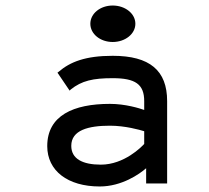

<svg xmlns="http://www.w3.org/2000/svg" viewBox="-20 -664 756 695"><path d="M388 -512C433 -512 470 -541 470 -578C470 -615 433 -644 388 -644C343 -644 307 -615 307 -578C307 -541 343 -512 388 -512ZM188 -401 232 -336 236 -340C276 -372 317 -381 388 -381C470 -381 502 -359 502 -298V-266C485 -272 434 -288 378 -288C246 -288 151 -246 151 -135C151 -46 225 11 341 11C421 11 485 -34 509 -55V0H585V-298C585 -409 522 -462 388 -462C289 -462 234 -440 192 -404ZM238 -136C238 -193 300 -209 378 -209C433 -209 486 -194 502 -189V-143C493 -133 430 -68 345 -68C279 -68 238 -89 238 -136Z"/></svg>

Font: Charger Monospace
Style: Regular
Weight: 400
Designer: Jasper
Foundry: Cannot Into Space Fonts
Version: Version 0.980